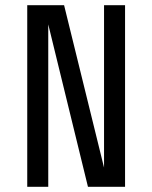

<svg xmlns="http://www.w3.org/2000/svg" viewBox="-20 -720 587 740"><path d="M319 0 166 -626V0H85V-700H227L381 -74V-700H462V0Z"/></svg>

Font: Share
Style: Regular
Weight: 400
Designer: Ralph du Carrois
Version: Version 1.001